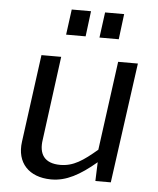

<svg xmlns="http://www.w3.org/2000/svg" viewBox="-53 -788 694 843"><g transform="rotate(5 293.5 -366.5)"><path d="M202 9H205C270 9 329 -23 401 -84L398 -1H466L539 -531H452L399 -139C338 -87 296 -58 238 -58C168 -58 142 -98 152 -162L201 -531H114L62 -145C49 -51 106 8 202 9ZM229 -742 214 -630H300L314 -742ZM376 -742 361 -630H446L460 -742Z"/></g></svg>

Font: Cheyenne Sans
Style: Italic
Weight: 400
Italic angle: -8.13011°
Designer: The Public Sans project authors (U.S. Web Design System), Libre Franklin designed by Pablo Impallari and Rodrigo Fuenzal
Foundry: The Cheyenne Sans Project Authors
Version: Version 2.007